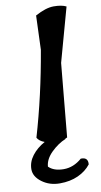

<svg xmlns="http://www.w3.org/2000/svg" viewBox="-145 -789 559 1065"><g transform="rotate(-10 134.5 -256.5)"><path d="M53 127Q82 156 137.5 156Q193 156 240 115Q282 113 278 154Q251 189 206 209.5Q161 230 103 230Q45 230 2.5 198.5Q-40 167 -40 126Q-40 85 -13 49.5Q14 14 59 -11Q29 -22 18 -42Q84 -266 127 -518L134 -710Q194 -743 238.5 -743Q283 -743 309 -730L225 -427Q222 -391 208 -247.5Q194 -104 186 -14Q185 -13 183 -12.5Q181 -12 175 -9V-7Q133 10 94.5 47.5Q56 85 53 127Z"/></g></svg>

Font: Tillana SemiBold
Style: Regular
Weight: 600
Designer: Lipi Raval (Devanagari, Latin), Jonny Pinhorn (Latin)
Foundry: Indian Type Foundry
Version: Version 2.003;PS 1.0;hotconv 1.0.79;makeotf.lib2.5.61930; tt